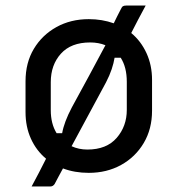

<svg xmlns="http://www.w3.org/2000/svg" viewBox="-20 -612 640 692"><path d="M300 -543Q348 -543 390 -528Q396 -541 402 -552.5Q408 -564 414 -576Q419 -587 423 -589.5Q427 -592 435 -592H505Q491 -566 478 -541.5Q465 -517 453 -493Q488 -464 508 -420.5Q528 -377 528 -324V-213Q528 -147 498 -96.5Q468 -46 416.5 -17.5Q365 11 300 11Q249 11 207 -5Q199 10 191 24.5Q183 39 177 51Q171 60 162 60H94Q106 38 120.5 10Q135 -18 146 -40Q111 -69 91.5 -112Q72 -155 72 -208V-319Q72 -386 102 -436Q132 -486 183.5 -514.5Q235 -543 300 -543ZM305 -459Q236 -459 199.5 -418.5Q163 -378 163 -316V-215Q163 -166 184 -132H204Q211 -172 239 -225Q270 -282 300.5 -338Q331 -394 360 -449Q335 -459 305 -459ZM362 -315Q331 -258 300 -200Q269 -142 238 -85Q264 -73 295 -73Q364 -73 400.5 -115Q437 -157 437 -216V-317Q437 -370 415 -404H393Q390 -385 382.5 -362.5Q375 -340 362 -315Z"/></svg>

Font: Recursive Mn Lnr St
Style: Regular
Weight: 400
Monospace: yes
Version: Version 1.079;hotconv 1.0.112;makeotfexe 2.5.65598; ttfautoh